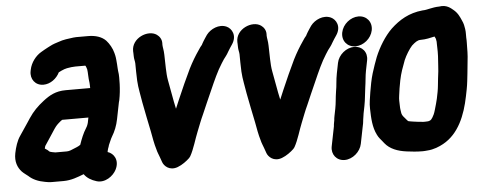

<svg xmlns="http://www.w3.org/2000/svg" viewBox="-59 -925 3248 1301"><g transform="rotate(-5 1565.0 -274.5)"><path d="M749.8 -317C757.1 -353.5 760.9 -391.6 762.1 -426.4C762.5 -452.9 764.5 -487.5 759.1 -516.3C757.7 -524.5 757.6 -543.9 756.1 -561.3L753.7 -589.7C752.2 -602.9 751.6 -611.9 749.3 -621.2L744.8 -639.4C736.7 -671.4 717.9 -703.8 697.8 -726C670.4 -754.8 627.8 -768.5 577.4 -768.5H514.4C503 -768.5 489.3 -768.9 476.8 -767.1C443.1 -762.4 409.9 -760 372.4 -746C356.6 -740.7 337.5 -735.8 314.2 -723.2L299.7 -715.8C285 -708.5 262.6 -695.3 250.6 -688.2C214.4 -666.9 180.1 -624.2 170.3 -575L168.5 -566C157.8 -512.6 192.3 -466.5 247.1 -466.5C295.3 -466.5 338.3 -500.3 358 -541.1L377.5 -550.8C390.3 -556.6 405.5 -562.6 415.6 -564C436.4 -567.6 454.1 -570.5 472.9 -570.5H537.9C539.5 -570.5 540.3 -570.2 542 -569.9C545 -564.6 547.8 -556.8 551.5 -544.7C555.4 -523.5 553.3 -488.1 559.3 -451.8L560.2 -434.5C560.3 -429 560.4 -422.6 560.6 -416.5H394.1C324.8 -416.5 281.7 -390.7 239.1 -357.7C197.1 -325.2 165.7 -293.9 135.6 -248.8L118.8 -223.2C98.6 -194.3 77.7 -161 59.4 -134.8C38.3 -104.7 24.7 -61 16.7 -21C5.3 35.8 22.5 77.5 49.1 106.2C64.9 122.7 82.7 132.8 90.6 140.3C118 166.4 156.4 182.5 199.7 190L216 192.9C224.7 194.5 234.9 195.5 245 195.5H326C378.5 195.5 422.9 177.6 465.7 161.1C484.8 188.5 514.6 205.8 548.5 216C605 233.5 662.9 192.1 684.3 148.5C714.2 87.7 683 38.7 640.4 25.7L642.6 14.5C644 10.2 644.4 8.9 646 2.2C648.7 -4.6 652 -12.9 653.7 -21C663.9 -42.1 669.1 -59 678.7 -74.9C699.9 -109.6 714.8 -146.6 723.6 -191L746.2 -304C746.8 -307.3 748.9 -312.8 749.8 -317ZM531.1 -218.5 523.9 -182.3 519.7 -169.5C517.3 -162.9 514.1 -156.4 509.5 -149.2C487.9 -115.6 473.3 -77.5 459.9 -39L447.7 -31.4C437.8 -26.1 433.2 -24.7 424.5 -21C398.7 -10.1 383.4 -2.5 365.5 -2.5H290.5C288.7 -2.5 286.5 -2.7 284.9 -3L268.7 -5.9C261.6 -7.2 250.1 -9.9 246.1 -13.6C239.1 -22.2 229.4 -27.8 218.5 -34.9C219.7 -40.9 221.8 -48.4 223.2 -51.9C224 -52.9 224.8 -54.1 225.5 -55.2C241.9 -81.3 263.4 -110.8 282.7 -142L296.4 -162.8C311.7 -184.7 317.7 -190.5 342.4 -211.2C345.4 -213.3 348.6 -215.6 352.8 -218.5Z M872.2 -639.5 872.9 -627.6C873.2 -620.3 873.4 -612.6 873.4 -606.7C873.4 -586.2 878.7 -574.9 879.7 -557C880.4 -524.4 880 -476.2 882.2 -438.4C884.8 -386.8 897.9 -332.6 904.2 -288.8C904.2 -288.4 904.4 -287.6 904.5 -287.1C916.7 -225.6 931.6 -147 944.6 -87.2C951.7 -48.9 959.4 -1.9 971.6 37.1C975.7 55.5 983.5 72.1 990.1 90.8L1002.9 126.8C1011.7 151.5 1047.4 189.8 1104.8 168.6C1136.7 156.7 1167.9 133 1186.9 114.6C1189.8 111.8 1193.2 107.5 1195.5 103.6C1222.1 56.9 1240.9 -13.1 1259 -56.5C1276.6 -100.1 1289.3 -135.4 1306.8 -172.7C1324 -210.9 1357.1 -290.6 1374.7 -327.5C1404 -394.1 1431.4 -456 1463.1 -505.3L1480.2 -531.9C1489.1 -544.8 1500.6 -555.9 1514.6 -582C1521.9 -594.7 1533.2 -611.7 1542.8 -625.8C1582.6 -684.2 1552.4 -734.7 1518 -750.1C1467.6 -772.6 1408.7 -744.5 1380.4 -707.1C1369.7 -692.9 1361.6 -677.8 1353.3 -665.9C1347 -656.8 1342.4 -645.6 1340.2 -642.1C1331.1 -632.4 1325.8 -623.8 1315.7 -608.8C1289.7 -571.1 1267.6 -534.2 1244.6 -488.8C1212 -420.5 1185.8 -363.1 1153.9 -288.3C1144.3 -264.9 1136.1 -245.8 1127.7 -226.3C1124.9 -240.7 1121.7 -256.2 1117.6 -274.4C1107.9 -328.4 1100.8 -369.3 1090.3 -422.7C1081.1 -471.1 1083.3 -536.5 1080.8 -597.2C1080.1 -630.8 1074.4 -645.5 1073.7 -665.5L1074 -676.3C1074.7 -702.4 1060.7 -723.8 1042 -736.7C984.3 -776.5 869.4 -728.8 872.2 -639.5Z M1581.2 -639.5 1581.9 -627.6C1582.2 -620.3 1582.4 -612.6 1582.4 -606.7C1582.4 -586.2 1587.7 -574.9 1588.7 -557C1589.4 -524.4 1589 -476.2 1591.2 -438.4C1593.8 -386.8 1606.9 -332.6 1613.2 -288.8C1613.2 -288.4 1613.4 -287.6 1613.5 -287.1C1625.7 -225.6 1640.6 -147 1653.6 -87.2C1660.7 -48.9 1668.4 -1.9 1680.6 37.1C1684.7 55.5 1692.5 72.1 1699.1 90.8L1711.9 126.8C1720.7 151.5 1756.4 189.8 1813.8 168.6C1845.7 156.7 1876.9 133 1895.9 114.6C1898.8 111.8 1902.2 107.5 1904.5 103.6C1931.1 56.9 1949.9 -13.1 1968 -56.5C1985.6 -100.1 1998.3 -135.4 2015.8 -172.7C2033 -210.9 2066.1 -290.6 2083.7 -327.5C2113 -394.1 2140.4 -456 2172.1 -505.3L2189.2 -531.9C2198.1 -544.8 2209.6 -555.9 2223.6 -582C2230.9 -594.7 2242.2 -611.7 2251.8 -625.8C2291.6 -684.2 2261.4 -734.7 2227 -750.1C2176.6 -772.6 2117.7 -744.5 2089.4 -707.1C2078.7 -692.9 2070.6 -677.8 2062.3 -665.9C2056 -656.8 2051.4 -645.6 2049.2 -642.1C2040.1 -632.4 2034.8 -623.8 2024.7 -608.8C1998.7 -571.1 1976.6 -534.2 1953.6 -488.8C1921 -420.5 1894.8 -363.1 1862.9 -288.3C1853.3 -264.9 1845.1 -245.8 1836.7 -226.3C1833.9 -240.7 1830.7 -256.2 1826.6 -274.4C1816.9 -328.4 1809.8 -369.3 1799.3 -422.7C1790.1 -471.1 1792.3 -536.5 1789.8 -597.2C1789.1 -630.8 1783.4 -645.5 1782.7 -665.5L1783 -676.3C1783.7 -702.4 1769.7 -723.8 1751 -736.7C1693.3 -776.5 1578.4 -728.8 1581.2 -639.5Z M2248.3 -440 2234.4 -370C2225 -323.1 2225.7 -286.6 2218.3 -249.2C2210.8 -202.1 2210.7 -171.2 2202.9 -132L2193.3 -84C2191.1 -73.3 2189.8 -64.2 2189.1 -53.3L2186.9 -42C2184.9 -32.2 2183.8 -24.1 2183.1 -13.3L2156.5 120C2145.7 174.2 2181.9 219.5 2236.2 219.5C2291 219.5 2343.9 173.4 2354.5 120L2379 -2.7C2383.4 -19.5 2383.8 -36.5 2384.9 -42C2388.2 -58.4 2389.3 -74.3 2391.3 -84L2400.9 -132C2410.5 -180.2 2411.4 -215.3 2417.7 -256.6C2424.2 -297.3 2425.6 -335.9 2432.4 -370L2446.3 -440C2457.2 -494.5 2421.1 -538.5 2367 -538.5C2313 -538.5 2259.2 -494.5 2248.3 -440ZM2294.9 -643C2283.6 -586.8 2320.7 -541.5 2376.6 -541.5C2430.8 -541.5 2484.3 -584.8 2495.3 -640C2506.5 -696.4 2468.4 -741.5 2413.5 -741.5C2359.3 -741.5 2305.9 -698.2 2294.9 -643Z M2853.6 -744.5C2852.7 -744.5 2851.1 -744.4 2849.9 -744.3C2755.8 -735.1 2689.2 -693.7 2632.2 -640.3C2583.1 -592.7 2540.8 -522.7 2513.5 -456.9C2513.4 -456.5 2513.1 -455.7 2512.9 -455.2L2495.2 -406.9C2482 -369.5 2469.7 -331.5 2460.6 -286C2456.3 -264.5 2452.7 -245.1 2449.1 -223.1C2444.1 -184.9 2435.7 -150.6 2437.5 -110.4C2439 -46.8 2441.5 15.2 2468.5 68.2C2478.3 88.7 2491.2 101.6 2500 112.5L2513.6 129.5C2546.4 170.4 2598.6 190.4 2659.8 198.2C2693.4 202.5 2726.3 206.5 2768.8 206.5C2779.6 206.5 2789.3 205.2 2799.5 204.4C2844 201.7 2882.4 184.9 2909.7 169.9C3018 110.6 3067 -12.8 3092.4 -140L3101.4 -185C3108.9 -222.4 3111.9 -260.4 3115.7 -292.4L3120.7 -342.2C3126.1 -385.9 3129.5 -426 3129.1 -467.5C3129.1 -488.3 3130.9 -510.2 3128.9 -534.9C3127.8 -550.1 3130.6 -569 3126.8 -593.5C3124.1 -611.5 3121.1 -631 3109.8 -653.8C3098.8 -679.4 3086.5 -707.4 3057.9 -730C3044.9 -740.2 3016.1 -769.6 2964.9 -760.5C2916.3 -759.8 2880.9 -744.5 2853.6 -744.5ZM2915.5 -560.9C2917.8 -556 2919.7 -551.8 2923.4 -544.7C2924.2 -541.1 2925.1 -534.3 2926.7 -524.6C2927.9 -518.7 2925.6 -507.3 2927.5 -484.2C2929.1 -449.4 2927.1 -405.7 2923.3 -363.6L2920.4 -324.2L2914.3 -274.1C2910.9 -245.9 2909 -213.1 2903.4 -185L2894.4 -140C2892.1 -128.5 2889.5 -118.1 2886 -106.8C2878.2 -80.4 2871.4 -52 2864 -36C2847.9 -3 2841.3 3.8 2822.9 7.5C2816.9 7.6 2811.4 7.9 2802.8 8.5H2790.2C2768.8 6.4 2741.5 4.3 2724.5 1.1C2711.2 -1.4 2693.4 -3 2688.5 -5.2C2681.2 -10.2 2675.1 -20 2666.7 -29C2653.2 -43.7 2646.5 -53.4 2644.8 -69.8C2643.1 -87.4 2640.7 -88.4 2640.4 -114C2639.6 -142.6 2637.9 -155.4 2641.7 -181.7C2645.2 -213 2651.4 -250.1 2658.4 -285C2668.3 -334.8 2683.3 -373.5 2700.6 -419.7C2714.3 -451.8 2739.6 -492.7 2758.5 -513.2C2781.2 -533.8 2798.4 -546.5 2818.1 -546.5C2857.7 -546.5 2885.3 -554.6 2915.5 -560.9Z"/></g></svg>

Font: Smoothie
Style: ExBdIt
Weight: 800
Foundry: Cannot Into Space Fonts
Version: Version 0.8